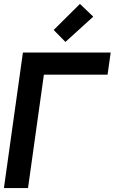

<svg xmlns="http://www.w3.org/2000/svg" viewBox="-36 -960 585 980"><path d="M238 -807 298 -746 440 -875 372 -940ZM188 -579H513L529 -692H81L-16 0H107Z"/></svg>

Font: Cantarell
Style: BoldOblique
Weight: 700
Italic angle: -8°
Designer: Dave Crossland
Version: Version 0.024